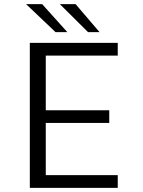

<svg xmlns="http://www.w3.org/2000/svg" viewBox="-20 -907 690 927"><path d="M124 0V-700H548.5V-638.5H201V-374.5H507.5V-313.5H201V-61.5H548.5V0ZM405 -752 269 -887H345L460.5 -752ZM248 -752 106 -887H183.5L305 -752Z"/></svg>

Font: Trispace Light
Style: Regular
Weight: 300
Designer: Tyler Finck
Foundry: Etcetera Type Company
Version: Version 1.210; ttfautohint (v1.8.3)